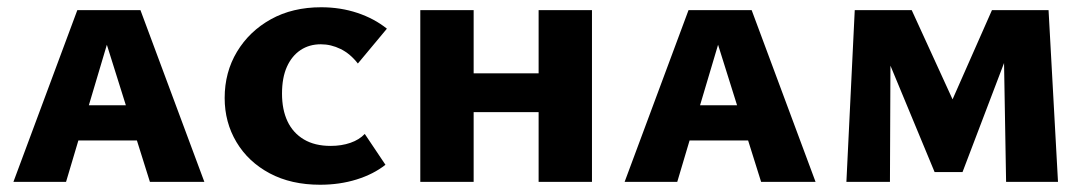

<svg xmlns="http://www.w3.org/2000/svg" viewBox="-20 -501 3002 529"><path d="M17 0 193 -473H367L543 0H393L258 -430H290L162 0ZM121 -114 155 -211H385L430 -114Z M862 8Q782 8 723 -23.5Q664 -55 631.5 -109.5Q599 -164 599 -231Q599 -302 633 -358.5Q667 -415 726.5 -448Q786 -481 865 -481Q918 -481 964.5 -465.5Q1011 -450 1046 -422L966 -326Q945 -353 918.5 -366Q892 -379 864 -379Q832 -379 808 -363Q784 -347 770.5 -317Q757 -287 757 -243Q757 -199 772 -167Q787 -135 817 -117Q847 -99 891 -99Q921 -99 945.5 -107.5Q970 -116 985 -132L1042 -47Q1009 -21 962.5 -6.5Q916 8 862 8Z M1464 0V-473H1611V0ZM1138 0V-473H1285V0ZM1191 -192V-299H1556V-192Z M1701 0 1877 -473H2051L2227 0H2077L1942 -430H1974L1846 0ZM1805 -114 1839 -211H2069L2114 -114Z M2752 0 2745 -406 2782 -421 2632 -27H2555L2384 -439L2424 -473H2492L2633 -165H2577L2713 -473H2869L2895 0ZM2312 0 2335 -473H2434L2432 0Z"/></svg>

Font: Ysabeau SC ExtraBold
Style: Regular
Weight: 800
Designer: Christian Thalmann (Catharsis Fonts)
Version: Version 2.001;gftools[0.9.30]; featfreeze: smcp